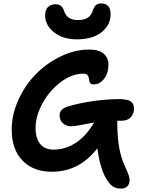

<svg xmlns="http://www.w3.org/2000/svg" viewBox="-20 -1008 826 1128"><path d="M431.2 -776.9Q349.6 -776.9 297.4 -818.4Q245.1 -859.9 245.1 -917Q245.1 -950.2 261.7 -966.6Q278.3 -982.9 307.1 -982.9Q326.7 -982.9 338.6 -972.9Q350.6 -962.9 357.9 -939.9Q375.5 -890.1 438 -890.1Q505.9 -890.1 522.9 -939.9Q531.7 -966.3 542.7 -977.1Q553.7 -987.8 573.2 -987.8Q629.9 -987.8 629.9 -924.8Q629.9 -861.3 577.1 -819.1Q524.4 -776.9 431.2 -776.9ZM397.9 -266.1Q368.7 -266.1 349.4 -284.2Q330.1 -302.2 330.1 -330.1Q330.1 -351.1 344.2 -364.3Q358.4 -377.4 395 -387.2Q527.8 -422.9 673.8 -425.8Q729 -425.8 748 -412.4Q767.1 -398.9 767.1 -370.1Q767.1 -339.8 748.5 -319.3Q730 -298.8 693.8 -298.8H668.9Q668.9 -201.7 680.4 -139.6Q691.9 -77.6 716.8 -24.9Q731.9 8.8 736.6 22.9Q741.2 37.1 741.2 51.8Q741.2 74.2 727.5 87.2Q713.9 100.1 690.9 100.1Q660.6 100.1 640.6 85.4Q620.6 70.8 601.1 37.1Q566.9 -25.4 551.8 -136.2Q445.3 1 285.2 1Q175.8 1 112.3 -64.5Q48.8 -129.9 48.8 -247.1Q48.8 -335.4 88.4 -422.1Q127.9 -508.8 191.2 -573Q254.4 -637.2 337.4 -677Q420.4 -716.8 502.9 -716.8Q561 -716.8 589.1 -692.6Q617.2 -668.5 617.2 -627.9Q617.2 -579.1 592 -545.7Q566.9 -512.2 529.8 -512.2Q517.1 -512.2 511.2 -518.8Q505.4 -525.4 504.2 -534.7Q502.9 -543.9 501.2 -553Q499.5 -562 491.9 -568.6Q484.4 -575.2 469.2 -575.2Q402.8 -575.2 336.9 -525.6Q271 -476.1 230 -401.6Q189 -327.1 189 -256.8Q189 -193.8 216.8 -161.4Q244.6 -128.9 293.9 -128.9Q364.7 -128.9 425.8 -169.2Q486.8 -209.5 533.2 -288.1Q508.8 -284.2 479.2 -278.3Q449.7 -272.5 430.9 -269.3Q412.1 -266.1 397.9 -266.1Z"/></svg>

Font: Shantell Sans Bouncy
Style: Regular
Weight: 600
Designer: Stephen Nixon, Anya Danilova, Shantell Martin
Foundry: Arrow Type
Version: Version 1.006;[9816181b4]